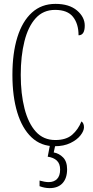

<svg xmlns="http://www.w3.org/2000/svg" viewBox="-20 -744 482 990"><path d="M262 10Q191 10 142.5 -36Q94 -82 69 -164.5Q44 -247 44 -358Q44 -470 69.5 -552Q95 -634 144.5 -679Q194 -724 266 -724Q337 -724 377 -690Q417 -656 417 -612Q417 -562 385 -562Q385 -621 356.5 -657Q328 -693 264 -693Q203 -693 164 -650Q125 -607 106 -531Q87 -455 87 -358Q87 -260 106.5 -184Q126 -108 165 -65Q204 -22 265 -22Q321 -22 352 -49Q383 -76 400 -118Q413 -109 413 -88Q413 -69 395 -46Q377 -23 343 -6.5Q309 10 262 10ZM236 226Q210 226 184 216V187Q212 195 231 195Q258 195 274 179Q290 163 290 130Q290 100 273 84Q256 68 226 64L240 -9H268L257 42Q285 47 305.5 68Q326 89 326 129Q326 175 302.5 200.5Q279 226 236 226Z"/></svg>

Font: Noto Serif Bengali ExtraCondensed ExtraLight
Style: Regular
Weight: 200
Width: 2
Designer: Juan Bruce, Universal Thirst, Indian Type Foundry and the Monotype Design Team.
Foundry: Monotype Imaging Inc.
Version: Version 2.003; ttfautohint (v1.8.4.7-5d5b)